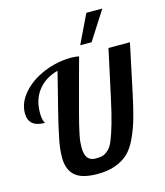

<svg xmlns="http://www.w3.org/2000/svg" viewBox="-142 -1106 1045 1219"><g transform="rotate(-15 380.5 -496.5)"><path d="M620 -748H761L695 -436Q674 -336 655.5 -272Q637 -208 610 -150Q583 -92 548.5 -60.5Q514 -29 464.5 -11Q415 7 348 7Q244 7 199.5 -33Q155 -73 155 -152Q155 -181 158.5 -212.5Q162 -244 173 -294Q184 -344 189 -367.5Q194 -391 213 -466Q232 -541 237 -560L270 -692Q187 -670 140 -610.5Q93 -551 93 -462Q93 -439 96 -424Q99 -409 103 -402Q107 -395 107 -393Q0 -393 0 -485Q0 -554 53.5 -615.5Q107 -677 194.5 -713.5Q282 -750 378 -750Q400 -750 426 -745Q410 -687 389.5 -611Q369 -535 358.5 -496Q348 -457 334.5 -406Q321 -355 314.5 -328Q308 -301 301.5 -270.5Q295 -240 293 -219.5Q291 -199 291 -181Q291 -91 360 -91Q389 -91 406.5 -96Q424 -101 444 -119Q464 -137 479.5 -175Q495 -213 513.5 -277Q532 -341 553 -439ZM451 -811 542 -1000H647L526 -811Z"/></g></svg>

Font: Lobster 1.4
Style: Regular
Weight: 400
Designer: Pablo Impallari
Foundry: Pablo Impallari. www.impallari.com
Version: Version 1.4